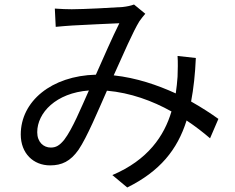

<svg xmlns="http://www.w3.org/2000/svg" viewBox="-20 -771 1040 851"><path d="M223 -733 227 -652C251 -654 279 -657 301 -658C347 -661 469 -666 509 -668C478 -606 440 -519 405 -440C208 -435 72 -322 72 -175C72 -91 128 -38 202 -38C254 -38 292 -56 328 -107C366 -163 415 -281 454 -369C558 -360 656 -324 740 -277C708 -169 636 -62 478 5L544 60C689 -12 766 -107 807 -237C846 -211 881 -184 911 -158L948 -244C916 -267 875 -294 827 -321C838 -379 845 -443 848 -514L767 -523C769 -495 768 -461 767 -431C765 -407 763 -382 759 -357C678 -394 585 -426 484 -437C526 -530 570 -632 598 -677C606 -689 615 -699 624 -710L574 -751C561 -746 543 -742 524 -740C482 -737 351 -730 298 -730C278 -730 249 -731 223 -733ZM145 -185C145 -271 228 -359 374 -370C339 -292 301 -199 265 -152C244 -126 228 -117 205 -117C173 -117 145 -141 145 -185Z"/></svg>

Font: Source Han Sans HK
Style: Regular
Weight: 400
Designer: Ryoko NISHIZUKA 西塚涼子 (kana, bopomofo & ideographs); Paul D. Hunt (Latin, Greek & Cyrillic); Sandoll Communications 산돌커뮤니
Foundry: Adobe
Version: Version 2.000;hotconv 1.0.107;makeotfexe 2.5.65593